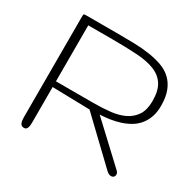

<svg xmlns="http://www.w3.org/2000/svg" viewBox="-125 -678 823 812"><g transform="rotate(30 286.5 -272.0)"><path d="M541 -370.1Q541 -338.4 532.2 -314.5Q523.4 -290.5 508.5 -272.9Q493.7 -255.4 473.4 -243.7Q453.1 -231.9 430.2 -224.6Q407.2 -217.3 382.6 -213.6Q357.9 -210 334.5 -209L514.2 -41Q522.5 -33.2 522.7 -24.9Q522.9 -16.6 517.6 -11.7Q512.2 -6.8 502.7 -7.8Q493.2 -8.8 482.4 -19L286.6 -206.1L104 -210.4V-37.1Q104 -29.8 103.3 -23.2Q102.5 -16.6 100.6 -11.5Q98.6 -6.3 95 -3.2Q91.3 0 85.4 0Q71.3 0 66.9 -11Q62.5 -22 62.5 -37.1V-525.9Q62.5 -533.2 62.7 -536.9Q63 -540.5 64.5 -542Q65.9 -543.5 69.6 -543.7Q73.2 -543.9 80.6 -543.9H222.2Q267.1 -543.9 308.1 -543Q349.1 -542 384.5 -536.6Q419.9 -531.2 448.7 -520.8Q477.5 -510.3 498 -490.7Q518.6 -471.2 529.8 -441.9Q541 -412.6 541 -370.1ZM499.5 -370.1Q499.5 -420.4 481.2 -449Q462.9 -477.5 427.7 -491.5Q392.6 -505.4 340.8 -508.5Q289.1 -511.7 222.2 -511.7H104V-238.3H287.1Q329.6 -238.3 368.2 -242.4Q406.7 -246.6 435.8 -260.5Q464.8 -274.4 482.2 -300.5Q499.5 -326.7 499.5 -370.1Z"/></g></svg>

Font: Gruppo
Style: Regular
Weight: 400
Foundry: Vernon Adams
Version: Version 1.000